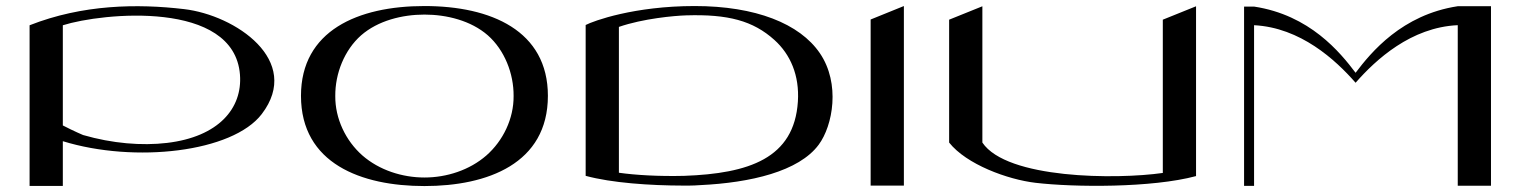

<svg xmlns="http://www.w3.org/2000/svg" viewBox="-20 -615 5039 636"><path d="M589.9 -584.8C435.1 -603 254.1 -600.6 78 -531.3V0.8H188.1V-147.3C426.1 -73.9 750.3 -110.5 847 -237.1C982.4 -414.3 759.8 -564.9 589.9 -584.8ZM533.2 -141.6C449.5 -131.7 352.3 -139.7 255.3 -167.7C256.1 -167.4 225.1 -180.2 188.1 -199.5V-531.3C318.3 -572.6 755.7 -616.1 774.9 -367.6C783.5 -256 703.8 -161.8 533.2 -141.6Z M1386 -595C1386 -595 1386 -595 1386 -595C1385.9 -595 1385.9 -595 1385.9 -595C1165.3 -595 977 -513.3 977 -297.6C977 -72.9 1177.3 1.3 1385.9 1.3C1385.9 1.3 1385.9 1.3 1386 1.3C1386 1.3 1386 1.3 1386 1.3C1594.6 1.3 1794.9 -72.9 1794.9 -297.6C1794.9 -513.3 1606.7 -595 1386 -595ZM1591.3 -100.2C1535.4 -51.4 1459.6 -27 1386 -27C1312.4 -27 1236.4 -51.3 1180.5 -100C1125.2 -148.7 1090 -222 1090.6 -296.8C1090 -371.7 1120.9 -449.2 1176.2 -498C1232.1 -546.7 1312.3 -566.7 1386 -566.7C1459.6 -566.7 1539.9 -546.8 1595.8 -498.1C1651.1 -449.4 1681.9 -371.7 1681.3 -296.8C1681.9 -222 1646.6 -148.9 1591.3 -100.2Z M2695.8 -438.8C2629 -536.8 2482.9 -595 2281.1 -595C2080.9 -595 1946.3 -545.9 1920 -532.2H1920V-32.5C2006.3 -9.2 2131.2 -0.4 2245.3 -0.2C2245.3 -0.2 2245.3 -0.2 2245.3 -0.2C2245.6 -0.2 2245.9 -0.2 2246.2 -0.2C2251.5 -0.2 2256.9 -0.2 2262.1 -0.2C2274.9 -0.3 2287.4 -0.9 2299.7 -1.8C2466.1 -9.7 2626.4 -47.1 2691.9 -135.6C2738.9 -199 2764.4 -338.1 2695.8 -438.8ZM2623 -278.6C2610.8 -90.2 2460.7 -40.2 2246.3 -32.5C2162.8 -30.4 2083.9 -35.1 2030.1 -42.8V-525.9C2110.5 -553.6 2213.7 -562.9 2252.9 -564.1C2391.8 -568.4 2474.6 -546.3 2545.3 -482.6C2598.1 -435 2628.6 -365.5 2623 -278.6Z M2864 -550.4V-0.3H2974.1V-595Z M3831.8 -549.8V-42.1C3677.4 -20 3314.8 -22.1 3234.1 -142.8V-594.2L3124 -549.8V-142.8C3181.2 -70.5 3317.5 -20.3 3410.6 -9.4C3538.6 5.6 3795.7 7.6 3941.9 -31.7V-594.2Z M4808.8 -594.4C4624.2 -566.3 4521.6 -441.8 4470.4 -373.9C4419.1 -441.8 4318.7 -565.2 4134.1 -593.2H4101V0.7H4134.1V-531.5C4287.8 -523.6 4403.6 -417.1 4470.4 -340.9C4537.5 -417.5 4654 -524.6 4808.8 -531.6V0.2H4918.9V-594.4Z"/></svg>

Font: Novoposelensky
Style: Regular
Weight: 400
Designer: Sasha Pavljenko
Version: Version 1.002;Fontself Maker 3.5.4